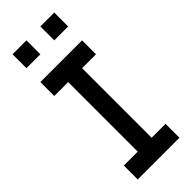

<svg xmlns="http://www.w3.org/2000/svg" viewBox="-288 -938 976 976"><g transform="rotate(-45 200.0 -450.0)"><path d="M50 0V-100H150V-600H50V-700H350V-600H250V-100H350V0ZM250 -800V-900H350V-800ZM50 -800V-900H150V-800Z"/></g></svg>

Font: Matrix Sans
Style: Regular
Weight: 400
Designer: Brad Neil
Version: Version 1.100